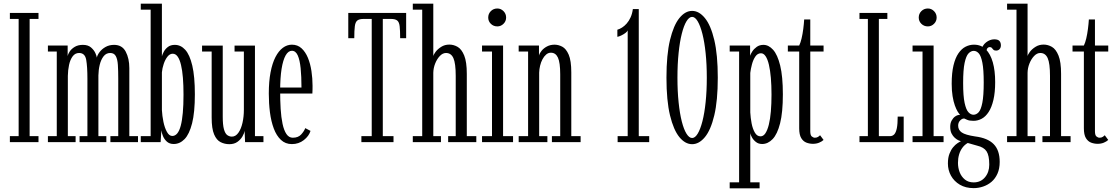

<svg xmlns="http://www.w3.org/2000/svg" viewBox="-20 -770 6040 1040"><path d="M33.5 0V-32.5H81V-667.5H33.5V-700H188.5V-667.5H140.5V-32.5H188.5V0Z M239.5 0V-32.5H287.5V-491H239.5V-523.5H346.5V-466.5Q348 -476 357.2 -490.5Q366.5 -505 384.5 -516Q402.5 -527 429 -527Q457 -527 473.2 -512.8Q489.5 -498.5 496.8 -482Q504 -465.5 504.5 -458Q507.5 -472.5 519.8 -488.5Q532 -504.5 552 -515.8Q572 -527 598 -527Q641.5 -527 661 -490.2Q680.5 -453.5 680.5 -401V-32.5H727.5V0H578V-32.5H620.5V-343.5Q620.5 -387 618.5 -418.2Q616.5 -449.5 607.2 -466.2Q598 -483 577 -483Q555 -483 541 -465Q527 -447 520.2 -419.2Q513.5 -391.5 513 -361.5V-32.5H556V0H411V-32.5H453.5V-343.5Q453.5 -408.5 447 -445.8Q440.5 -483 408.5 -483Q387 -483 373.5 -464.8Q360 -446.5 354 -418.2Q348 -390 347.5 -359V-32.5H389.5V0Z M921 10Q898 10 883.8 -3Q869.5 -16 862.5 -33.5Q855.5 -51 854 -64L850 0H742.5V-32.5H796V-717.5H742.5V-750H857V-465Q859 -474 866.8 -489Q874.5 -504 889.2 -515.5Q904 -527 927 -527Q959 -527 983.2 -500.5Q1007.5 -474 1021.5 -415Q1035.5 -356 1035.5 -259Q1035.5 -161 1020.5 -102Q1005.5 -43 979.8 -16.5Q954 10 921 10ZM913 -33.5Q928.5 -33.5 940 -47.2Q951.5 -61 959 -89Q966.5 -117 970.2 -159Q974 -201 974 -257Q974 -307.5 970.8 -348.2Q967.5 -389 960.5 -418.2Q953.5 -447.5 942.5 -463.2Q931.5 -479 915.5 -479Q899.5 -479 887 -463Q874.5 -447 866.8 -423.8Q859 -400.5 857 -378.5V-173.5Q858.5 -143 865.2 -110.2Q872 -77.5 884.2 -55.5Q896.5 -33.5 913 -33.5Z M1222 11Q1197 11 1175 0Q1153 -11 1139.8 -42Q1126.5 -73 1126.5 -132.5V-491H1074.5V-523H1186.5V-138.5Q1186.5 -93.5 1193 -70Q1199.5 -46.5 1211 -38.2Q1222.5 -30 1236 -30Q1256.5 -30 1271.2 -50.8Q1286 -71.5 1293.5 -104.8Q1301 -138 1301 -175.5V-491H1250.5V-523H1361V-32.5H1407V0H1307.5L1305 -62Q1303 -47.5 1293 -30.5Q1283 -13.5 1265.5 -1.2Q1248 11 1222 11Z M1561 10.5Q1526 10.5 1501.8 -12.2Q1477.5 -35 1463 -73.8Q1448.5 -112.5 1442.2 -161.5Q1436 -210.5 1436 -263Q1436 -328.5 1445.5 -378.2Q1455 -428 1472.2 -461.2Q1489.5 -494.5 1512.2 -511.2Q1535 -528 1561 -528Q1592 -528 1613.2 -508.5Q1634.5 -489 1647.8 -457Q1661 -425 1667 -385.2Q1673 -345.5 1673 -305Q1673 -294.5 1672.8 -284Q1672.5 -273.5 1672 -263.5H1490.5V-296H1613Q1613 -355.5 1608.5 -400.2Q1604 -445 1592.8 -470Q1581.5 -495 1561 -495Q1541.5 -495 1527.2 -470Q1513 -445 1505.2 -396.8Q1497.5 -348.5 1497.5 -278Q1497.5 -226 1500.2 -180.2Q1503 -134.5 1510.5 -99.2Q1518 -64 1531.5 -44Q1545 -24 1566 -24Q1595.5 -24 1611.5 -41.8Q1627.5 -59.5 1633.5 -76L1662 -61Q1653.5 -33 1625.8 -11.2Q1598 10.5 1561 10.5Z M1937.5 0V-32.5H1993.5V-667.5H1950.5Q1926.5 -667.5 1915.8 -659.2Q1905 -651 1902 -628.2Q1899 -605.5 1899 -563H1866.5V-700H2180V-563H2147.5Q2147.5 -605.5 2144.8 -628.2Q2142 -651 2131.2 -659.2Q2120.5 -667.5 2096.5 -667.5H2053.5V-32.5H2111.5V0Z M2216 0V-32.5H2267V-717.5H2216V-750H2327V-465.5Q2328 -473.5 2339.2 -488.8Q2350.5 -504 2369.8 -516.2Q2389 -528.5 2414 -528.5Q2437.5 -528.5 2459 -516Q2480.5 -503.5 2494.5 -469.2Q2508.5 -435 2508.5 -370V-32.5H2560V0H2407.5V-32.5H2448.5V-359Q2448.5 -427 2436 -455Q2423.5 -483 2396 -483Q2378 -483 2362.5 -466.8Q2347 -450.5 2337.2 -426Q2327.5 -401.5 2327 -376V-32.5H2368.5V0Z M2591 0V-32.5H2645V-491H2591V-523.5H2705V-32.5H2759V0ZM2674 -627Q2653 -627 2638.8 -641Q2624.5 -655 2624.5 -675Q2624.5 -695.5 2638.8 -709.8Q2653 -724 2674 -724Q2693 -724 2707.2 -709.8Q2721.5 -695.5 2721.5 -675Q2721.5 -655 2707.2 -641Q2693 -627 2674 -627Z M2789.5 0V-32.5H2840.5V-491H2789.5V-523.5H2899.5V-469Q2902.5 -481.5 2913.8 -495.2Q2925 -509 2943 -518.5Q2961 -528 2984 -528Q3005 -528 3025.8 -517Q3046.5 -506 3060.5 -473.8Q3074.5 -441.5 3074.5 -377.5V-32.5H3125V0H2969.5V-32.5H3014.5V-367.5Q3014.5 -431 3002.2 -457.8Q2990 -484.5 2964 -484.5Q2950 -484.5 2938.5 -474.8Q2927 -465 2918.5 -449Q2910 -433 2905.5 -414Q2901 -395 2900.5 -376.5V-32.5H2945V0Z M3325.5 0V-32.5H3380V-606Q3377.5 -598.5 3367.2 -591Q3357 -583.5 3345 -577.8Q3333 -572 3324 -570.5V-609Q3336.5 -612.5 3349.5 -620.8Q3362.5 -629 3374.5 -642.5Q3386.5 -656 3395.5 -675.5Q3404.5 -695 3408 -721H3440V-32.5H3496.5V0Z M3729 11Q3691.5 11 3660 -27.2Q3628.5 -65.5 3609.2 -145.2Q3590 -225 3590 -349Q3590 -473.5 3609.2 -553.5Q3628.5 -633.5 3660 -672.2Q3691.5 -711 3729 -711Q3766.5 -711 3798.2 -672.2Q3830 -633.5 3849 -553.5Q3868 -473.5 3868 -349Q3868 -225 3849 -145.2Q3830 -65.5 3798.2 -27.2Q3766.5 11 3729 11ZM3729 -22.5Q3745 -22.5 3759.2 -46Q3773.5 -69.5 3784.8 -113.2Q3796 -157 3802.2 -217Q3808.5 -277 3808.5 -349Q3808.5 -421.5 3802.2 -481.8Q3796 -542 3784.8 -586.2Q3773.5 -630.5 3759.2 -654.5Q3745 -678.5 3729 -678.5Q3713 -678.5 3698.5 -654.8Q3684 -631 3673 -587.2Q3662 -543.5 3655.8 -483Q3649.5 -422.5 3649.5 -349Q3649.5 -276 3655.8 -215.8Q3662 -155.5 3673 -112.2Q3684 -69 3698.5 -45.8Q3713 -22.5 3729 -22.5Z M3932.5 250V217.5H3983.5V-491H3932.5V-523.5H4043V-468Q4046 -477.5 4054.8 -491.2Q4063.5 -505 4078.8 -516Q4094 -527 4115.5 -527Q4143.5 -527 4167.5 -500.5Q4191.5 -474 4206 -415Q4220.5 -356 4220.5 -259Q4220.5 -161 4205.5 -102Q4190.5 -43 4165 -16.5Q4139.5 10 4108.5 10Q4088.5 10 4074.8 -0.8Q4061 -11.5 4053.2 -25.5Q4045.5 -39.5 4044 -48.5V217.5H4094.5V250ZM4099.5 -31.5Q4115 -31.5 4126 -48.2Q4137 -65 4144.5 -95Q4152 -125 4155.5 -166.8Q4159 -208.5 4159 -257.5Q4159 -307 4155.5 -348Q4152 -389 4145 -419Q4138 -449 4127.2 -465.2Q4116.5 -481.5 4102 -481.5Q4083.5 -481.5 4071.5 -463.8Q4059.5 -446 4053 -421.2Q4046.5 -396.5 4044 -375V-161Q4045.5 -131.5 4051.2 -101.8Q4057 -72 4068.8 -51.8Q4080.5 -31.5 4099.5 -31.5Z M4383.5 9Q4365 9 4348 2.5Q4331 -4 4320 -22Q4309 -40 4309 -75V-491H4247.5V-523.5H4309Q4316.5 -538.5 4322 -562.2Q4327.5 -586 4331 -613Q4334.5 -640 4336 -664.5H4369V-523.5H4441V-491H4369V-59Q4369 -37.5 4377.2 -30.8Q4385.5 -24 4394 -24Q4404 -24 4411 -28.5Q4418 -33 4422 -37.5L4441 -12Q4432 -3.5 4417 2.8Q4402 9 4383.5 9Z M4635.5 0V-32.5H4681V-667.5H4635.5V-700H4786.5V-667.5H4740.5V-32.5H4800.5Q4814.5 -32.5 4823.8 -42.2Q4833 -52 4837.8 -75.2Q4842.5 -98.5 4842.5 -138.5H4875V0Z M4923 0V-32.5H4977V-491H4923V-523.5H5037V-32.5H5091V0ZM5006 -627Q4985 -627 4970.8 -641Q4956.5 -655 4956.5 -675Q4956.5 -695.5 4970.8 -709.8Q4985 -724 5006 -724Q5025 -724 5039.2 -709.8Q5053.5 -695.5 5053.5 -675Q5053.5 -655 5039.2 -641Q5025 -627 5006 -627Z M5254 249Q5210.5 249 5179.2 230.5Q5148 212 5131.2 181.8Q5114.5 151.5 5114.5 115.5Q5114.5 84.5 5122.8 63Q5131 41.5 5142.8 27.5Q5154.5 13.5 5166.2 5.8Q5178 -2 5185 -5Q5180.5 -6 5171.2 -10.2Q5162 -14.5 5151.8 -23.5Q5141.5 -32.5 5134.2 -47Q5127 -61.5 5127 -83Q5127 -103 5134.8 -117Q5142.5 -131 5153.2 -138.8Q5164 -146.5 5173 -147.5Q5175 -147.5 5177.8 -148Q5180.5 -148.5 5181 -148Q5175 -153 5167.2 -165.8Q5159.5 -178.5 5152 -199.2Q5144.5 -220 5139.8 -249.2Q5135 -278.5 5135 -316Q5135 -375.5 5144.8 -416Q5154.5 -456.5 5171.5 -481.2Q5188.5 -506 5210.2 -517Q5232 -528 5255.5 -528Q5294.5 -528 5319.8 -502.8Q5345 -477.5 5357.8 -432.2Q5370.5 -387 5370.5 -325.5Q5370.5 -269 5361 -228.8Q5351.5 -188.5 5335.2 -163.5Q5319 -138.5 5297.8 -127Q5276.5 -115.5 5253 -115.5Q5231 -115.5 5218.8 -121Q5206.5 -126.5 5204.5 -127.5Q5204 -128 5203.2 -128Q5202.5 -128 5201 -128Q5191 -128 5180.5 -117.2Q5170 -106.5 5170 -89.5Q5170 -66 5189.5 -52.5Q5209 -39 5262 -31Q5330 -22.5 5362.5 10.8Q5395 44 5395 107Q5395 143.5 5383 170.5Q5371 197.5 5350.8 214.8Q5330.5 232 5305.2 240.5Q5280 249 5254 249ZM5254 218Q5292 218 5315.2 190.5Q5338.5 163 5338.5 121.5Q5338.5 72 5324 49.8Q5309.5 27.5 5273 19Q5262.5 16 5252.5 13.2Q5242.5 10.5 5234.5 8Q5226.5 5.5 5222 4.5Q5205 14 5193 30.2Q5181 46.5 5175 67.2Q5169 88 5169 112Q5169 139 5178.2 163Q5187.5 187 5206.5 202.5Q5225.5 218 5254 218ZM5253 -148.5Q5268.5 -148.5 5281 -162Q5293.5 -175.5 5301 -213.5Q5308.5 -251.5 5308.5 -323.5Q5308.5 -393.5 5301.2 -430.2Q5294 -467 5281.8 -480.8Q5269.5 -494.5 5254.5 -494.5Q5239.5 -494.5 5226.2 -480.8Q5213 -467 5205 -429.5Q5197 -392 5197 -320.5Q5197 -249.5 5205 -212.5Q5213 -175.5 5225.8 -162Q5238.5 -148.5 5253 -148.5ZM5295.5 -496Q5300 -524 5321.2 -540.5Q5342.5 -557 5365.5 -557Q5385.5 -557 5393.5 -548.2Q5401.5 -539.5 5401.5 -524.5Q5401.5 -512 5394.5 -504Q5387.5 -496 5375.5 -496Q5365.5 -496 5360.8 -500.8Q5356 -505.5 5352.5 -510.2Q5349 -515 5340.5 -515Q5334 -515 5329 -509.5Q5324 -504 5324 -494Z M5435 0V-32.5H5486V-717.5H5435V-750H5546V-465.5Q5547 -473.5 5558.2 -488.8Q5569.5 -504 5588.8 -516.2Q5608 -528.5 5633 -528.5Q5656.5 -528.5 5678 -516Q5699.5 -503.5 5713.5 -469.2Q5727.5 -435 5727.5 -370V-32.5H5779V0H5626.5V-32.5H5667.5V-359Q5667.5 -427 5655 -455Q5642.5 -483 5615 -483Q5597 -483 5581.5 -466.8Q5566 -450.5 5556.2 -426Q5546.5 -401.5 5546 -376V-32.5H5587.5V0Z M5925.5 9Q5907 9 5890 2.5Q5873 -4 5862 -22Q5851 -40 5851 -75V-491H5789.5V-523.5H5851Q5858.5 -538.5 5864 -562.2Q5869.5 -586 5873 -613Q5876.5 -640 5878 -664.5H5911V-523.5H5983V-491H5911V-59Q5911 -37.5 5919.2 -30.8Q5927.5 -24 5936 -24Q5946 -24 5953 -28.5Q5960 -33 5964 -37.5L5983 -12Q5974 -3.5 5959 2.8Q5944 9 5925.5 9Z"/></svg>

Font: Imbue Thin 10pt Light
Style: Regular
Weight: 300
Version: Version 1.102